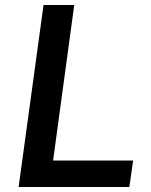

<svg xmlns="http://www.w3.org/2000/svg" viewBox="-20 -743 599 763"><path d="M153 -723 54 0H494L509 -105H191L275 -723Z"/></svg>

Font: United Sans SemiBold
Style: Italic
Weight: 600
Italic angle: -8°
Designer: Pablo Impallari, Rodrigo Fuenzalida (Modified by Dan O. Williams)
Version: Version 1.000;PS 001.000;hotconv 1.0.88;makeotf.lib2.5.64775